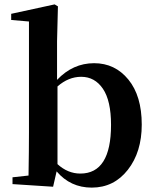

<svg xmlns="http://www.w3.org/2000/svg" viewBox="-20 -839 707 875"><path d="M242 -445V-91Q289 -48 346 -48Q486 -48 486 -270Q486 -380 449 -434.5Q412 -489 350 -489Q292 -489 242 -445ZM240 -651V-475Q312 -551 409 -551Q504 -551 565 -476.5Q626 -402 626 -271Q626 -146 562.5 -65Q499 16 398 16Q301 16 238 -58L222 12L37 0V-31L110 -39Q112 -155 112 -235V-741L31 -748V-776L229 -819L244 -810Z"/></svg>

Font: Swei Spring CJKtc
Style: Bold
Weight: 700
Version: Version 1.021